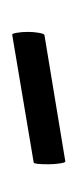

<svg xmlns="http://www.w3.org/2000/svg" viewBox="76 -404 129 322"><g transform="rotate(-90 141.0 -242.5)"><path d="M27 -227Q27 -251 30 -251L244 -287Q246 -288 247.5 -279.5Q249 -271 249 -261Q249 -251 247.5 -242.5Q246 -234 244 -233L32 -198Q30 -197 28.5 -206.5Q27 -216 27 -227Z"/></g></svg>

Font: Cormorant SC
Style: Bold
Weight: 700
Designer: Christian Thalmann (Catharsis Fonts)
Foundry: Catharsis Fonts
Version: Version 4.000